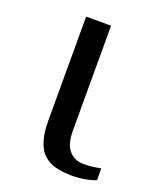

<svg xmlns="http://www.w3.org/2000/svg" viewBox="-109 -602 552 679"><g transform="rotate(20 167.0 -263.0)"><path d="M191.9 -536.1V-142.1Q191.9 -90.8 212.6 -66.9Q233.4 -43 268.1 -43Q286.1 -43 301.3 -44.9Q316.4 -46.9 332 -49.8V-5.9Q325.7 -2.9 315.4 0Q305.2 2.9 293.2 5.1Q281.2 7.3 268.1 8.5Q254.9 9.8 243.2 9.8Q205.1 9.8 177.7 1.7Q150.4 -6.3 132.8 -24.4Q115.2 -42.5 106.7 -72.3Q98.1 -102.1 98.1 -145V-536.1Z"/></g></svg>

Font: Droid Serif
Style: Regular
Weight: 400
Designer: Monotype Design team
Foundry: Monotype Imaging Inc.
Version: Version 1.03